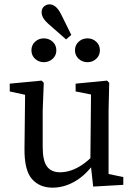

<svg xmlns="http://www.w3.org/2000/svg" viewBox="-20 -853 623 886"><path d="M223 13Q162 13 127 -27.5Q92 -68 93 -167L96 -431L117 -411L25 -431V-467L172 -481L182 -471L177 -342V-176Q177 -111 197 -84.5Q217 -58 257 -58Q282 -58 307.5 -66.5Q333 -75 358.5 -92Q384 -109 408 -134L423 -91H408Q381 -55 350 -32Q319 -9 287 2Q255 13 223 13ZM410 8 397 -109V-111L400 -417L329 -431V-467L474 -481L484 -471L481 -342V-50L549 -36V0ZM182 -566Q159 -566 142 -581.5Q125 -597 125 -621Q125 -645 142 -660.5Q159 -676 182 -676Q206 -676 223 -660.5Q240 -645 240 -621Q240 -597 223 -581.5Q206 -566 182 -566ZM285 -671 202 -744Q192 -753 185.5 -761.5Q179 -770 175.5 -778.5Q172 -787 172 -796Q172 -814 183.5 -823.5Q195 -833 208 -833Q223 -833 236.5 -822Q250 -811 262 -787L309 -692ZM384 -566Q360 -566 343 -581.5Q326 -597 326 -621Q326 -645 343 -660.5Q360 -676 384 -676Q407 -676 424 -660.5Q441 -645 441 -621Q441 -597 424 -581.5Q407 -566 384 -566Z"/></svg>

Font: Source Serif 4 Variable
Style: Regular
Weight: 400
Designer: Frank Grießhammer
Foundry: Adobe
Version: Version 4.005;hotconv 1.1.0;makeotfexe 2.6.0